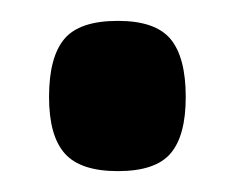

<svg xmlns="http://www.w3.org/2000/svg" viewBox="-20 -160 225 184"><path d="M27 -67Q27 -105 41.5 -122.5Q56 -140 93 -140Q129 -140 143.5 -122.5Q158 -105 158 -67Q158 -30 143.5 -13Q129 4 93 4Q57 4 42 -13Q27 -30 27 -67Z"/></svg>

Font: Georama Semi Condensed SemiBold
Style: Regular
Weight: 600
Width: 4
Designer: Jean-Baptiste Levee
Foundry: Production Type
Version: Version 1.000